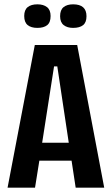

<svg xmlns="http://www.w3.org/2000/svg" viewBox="-20 -868 517 888"><path d="M15 0 141 -660H337L462 0H330L311 -125H162L142 0ZM230 -561 175 -208H298L245 -561ZM318 -739Q291 -739 274.5 -752Q258 -765 258 -793Q258 -822 274 -835Q290 -848 318 -848Q380 -848 380 -793Q380 -764 364 -751.5Q348 -739 318 -739ZM153 -739Q124 -739 108 -752Q92 -765 92 -794Q92 -822 108 -835Q124 -848 153 -848Q181 -848 197.5 -835Q214 -822 214 -794Q214 -764 198 -751.5Q182 -739 153 -739Z"/></svg>

Font: Bricolage Grotesque 10pt Condensed SemiBold
Style: Regular
Weight: 600
Width: 3
Designer: Mathieu Triay
Foundry: Atelier Triay
Version: Version 1.000; ttfautohint (v1.8.4.7-5d5b);gftools[0.9.32]